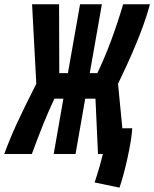

<svg xmlns="http://www.w3.org/2000/svg" viewBox="-66 -713 715 889"><path d="M182.6 0H283.7L328.6 -256.3H376L387.7 0H410.2C401.4 38.1 388.7 82 372.1 131.8L487.3 155.8C509.8 91.8 542.5 -47.4 546.4 -119.1H500.5L480.5 -325.2C527.3 -421.4 596.2 -571.3 628.4 -693.4H504.4C468.3 -572.3 428.7 -465.8 384.8 -374.5H349.6L405.8 -693.4H304.7L248.5 -374.5H208.5L207.5 -693.4H82.5L102.1 -325.2C22 -166.5 -10.3 -97.2 -46.4 0H81.5C119.1 -101.6 147.5 -174.8 186 -256.3H227.5Z"/></svg>

Font: Cascadia Code NF
Style: Bold Italic
Weight: 700
Italic angle: -10°
Monospace: yes
Designer: Aaron Bell
Foundry: Saja Typeworks
Version: Version 2404.023